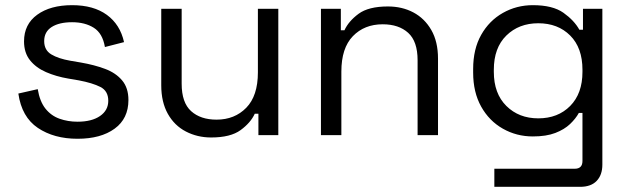

<svg xmlns="http://www.w3.org/2000/svg" viewBox="-20 -523 2434 743"><path d="M280 14Q189 14 126.5 -28Q64 -70 51 -161L126 -178Q134 -130 156 -102.5Q178 -75 210.5 -63.5Q243 -52 280 -52Q335 -52 367 -74Q399 -96 399 -133Q399 -171 368.5 -186.5Q338 -202 285 -212L244 -219Q197 -227 158 -244Q119 -261 96 -290Q73 -319 73 -363Q73 -429 124 -466Q175 -503 259 -503Q342 -503 393.5 -465.5Q445 -428 460 -360L386 -341Q377 -394 343 -415.5Q309 -437 259 -437Q209 -437 180 -418.5Q151 -400 151 -364Q151 -329 178.5 -312.5Q206 -296 252 -288L293 -281Q345 -272 386.5 -256.5Q428 -241 452.5 -212Q477 -183 477 -136Q477 -64 423.5 -25Q370 14 280 14Z M797 9Q744 9 699.5 -14Q655 -37 629.5 -82.5Q604 -128 604 -193V-489H683V-199Q683 -126 719.5 -93Q756 -60 818 -60Q888 -60 933 -106Q978 -152 978 -243V-489H1057V0H980V-83H966Q950 -48 911 -19.5Q872 9 797 9Z M1222 0V-489H1299V-406H1313Q1329 -441 1367.5 -469.5Q1406 -498 1481 -498Q1536 -498 1579.5 -475Q1623 -452 1649 -407Q1675 -362 1675 -296V0H1596V-290Q1596 -363 1559.5 -396Q1523 -429 1461 -429Q1390 -429 1345.5 -383Q1301 -337 1301 -246V0Z M1811 -242V-256Q1811 -333 1842 -388Q1873 -443 1926 -473Q1979 -503 2042 -503Q2119 -503 2160.5 -473.5Q2202 -444 2222 -408H2236V-489H2311V114Q2311 154 2289 177Q2267 200 2225 200H1893V130H2204Q2234 130 2234 100V-86H2220Q2208 -64 2186 -43Q2164 -22 2129 -8.5Q2094 5 2042 5Q1979 5 1926 -25Q1873 -55 1842 -110.5Q1811 -166 1811 -242ZM2063 -65Q2139 -65 2186.5 -113Q2234 -161 2234 -245V-253Q2234 -338 2186.5 -385.5Q2139 -433 2063 -433Q1988 -433 1939.5 -385.5Q1891 -338 1891 -253V-245Q1891 -161 1939.5 -113Q1988 -65 2063 -65Z"/></svg>

Font: Space Grotesk Light
Style: Regular
Weight: 400
Version: Version 2.000